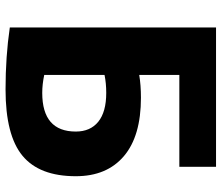

<svg xmlns="http://www.w3.org/2000/svg" viewBox="-72 -698 780 675"><g transform="rotate(90 317.5 -360.0)"><path d="M243 -126Q276 -119 306 -119Q442 -119 442 -237Q442 -288 407.5 -316Q373 -344 306 -344Q272 -344 243 -338ZM243 -460Q279 -466 323 -466Q458 -466 528.5 -406Q599 -346 599 -237Q599 -109 527 -49.5Q455 10 294 10Q178 10 76 -5V-730H566V-601H243Z"/></g></svg>

Font: Mplus 1p ExtraBold
Style: Regular
Weight: 800
Version: Version 1.061